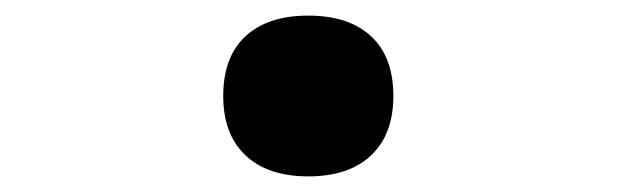

<svg xmlns="http://www.w3.org/2000/svg" viewBox="-20 -217 790 246"><path d="M375 9Q323 9 294.5 -18Q266 -45 266 -94Q266 -144 294.5 -170.5Q323 -197 375 -197Q427 -197 455.5 -170.5Q484 -144 484 -94Q484 -45 455.5 -18Q427 9 375 9Z"/></svg>

Font: Martian Mono SemiExpanded Medium
Style: Regular
Weight: 500
Width: 6
Designer: Roman Shamin
Foundry: Evil Martians
Version: Version 1.000